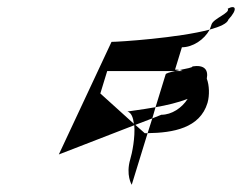

<svg xmlns="http://www.w3.org/2000/svg" viewBox="-20 -762 670 532"><path d="M143 -334 352 -415C355 -382 346 -337 341 -321C328 -277 345 -250 345 -250L389 -393H381L355 -416L402 -434L411 -465C372 -458 337 -454 333 -453C344 -450 349 -436 351 -419L258 -503L277 -565H465L478 -568C474 -569 469 -569 465 -569L484 -631C514 -631 546 -652 561 -680C475 -657 311 -646 289 -646ZM389 -393 402 -434 427 -444C456 -444 484 -463 500 -488C474 -478 441 -470 411 -465L439 -556C440 -559 451 -562 465 -565H486L478 -568C497 -572 515 -575 513 -578C545 -583 558 -570 553 -544C560 -526 561 -498 555 -477C534 -407 460 -394 389 -393ZM561 -680C563 -684 564 -689 566 -694C571 -711 619 -726 611 -738C634 -750 639 -736 613 -708C610 -697 590 -688 561 -680Z"/></svg>

Font: bitstorm
Style: exextobl
Weight: 400
Version: Version 0.2